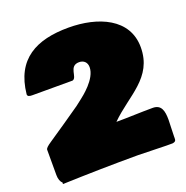

<svg xmlns="http://www.w3.org/2000/svg" viewBox="-136 -878 984 1018"><g transform="rotate(-20 356.0 -369.0)"><path d="M683.6 -525.4C683.6 -687.5 524.4 -753.9 358.4 -753.9C176.3 -753.9 49.2 -689.3 29.3 -497.1C29.3 -484.4 42 -482.4 56.6 -482.4H283.2C313.5 -490.2 288.1 -562.5 348.6 -562.5C375 -562.5 392.6 -545.9 392.6 -518.6C392.6 -452.1 304.7 -385.7 287.1 -372.1L256.8 -348.6C193.4 -304 128.9 -260.4 64.5 -216.8C41 -201.2 31.2 -191.4 31.2 -183.6V-41C31.2 -19.5 38.1 0 47.9 5.9V15.6C192.4 10.7 331.1 7.8 474.6 7.8C518.6 8.8 573.2 9.8 632.8 11.7H668C686.5 8.8 687.5 1 687.5 -11.7V-20.5C687.5 -52.7 690.4 -85.9 690.4 -113.3C690.4 -163.1 681.6 -201.2 632.8 -201.2C562.5 -201.2 494.1 -197.3 426.8 -197.3C535.5 -306 683.6 -352.3 683.6 -525.4Z"/></g></svg>

Font: Bowlby One SC
Style: Regular
Weight: 400
Width: 1
Version: Version 1.2